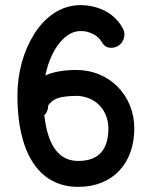

<svg xmlns="http://www.w3.org/2000/svg" viewBox="-20 -729 592 749"><path d="M460.4 -615.2C430.7 -676.3 364.3 -709 293.9 -709C219.7 -709 157.7 -665.5 114.3 -597.7C72.3 -530.8 47.9 -448.2 47.9 -354.5C47.9 -141.6 126 0 285.2 0C422.4 0 503.9 -94.2 503.9 -228C503.9 -356.9 406.7 -456.1 277.8 -456.1C229 -456.1 188 -448.7 156.7 -434.6C168.5 -490.7 189.5 -534.2 213.9 -563.5C238.3 -592.8 266.1 -607.9 293.9 -607.9C302.2 -607.9 311.5 -607.4 319.8 -605C355 -595.7 369.6 -576.7 375.5 -567.4C383.3 -554.2 392.1 -542.5 414.6 -542.5C443.4 -542.5 465.3 -565.9 465.3 -593.8C465.3 -601.1 463.9 -608.4 460.4 -615.2ZM153.3 -277.3C147 -277.3 168 -286.1 168 -317.9C177.2 -329.6 187 -339.8 204.6 -345.7C221.7 -351.6 246.1 -355 284.7 -355C365.7 -348.6 402.8 -287.1 402.8 -228C402.8 -145.5 365.2 -101.1 285.2 -101.1C209.5 -101.1 166.5 -161.6 153.3 -276.4Z"/></svg>

Font: LOB TGL 0-17
Style: Regular
Weight: 400
Designer: Peter Wiegel + adaptations and expanded glyphset by Studio LOB
Foundry: Peter Wiegel + adaptations and expanded glyphset by Studio LOB
Version: Version 1.003;Glyphs 3.1.2 (3151)